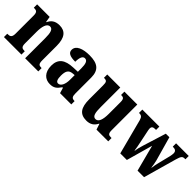

<svg xmlns="http://www.w3.org/2000/svg" viewBox="138 -1374 2209 2209"><g transform="rotate(45 1242.5 -269.5)"><path d="M14 0H299V-54H295C256 -54 237 -63 237 -120V-308C237 -388 253 -462 304 -462C347 -462 359 -412 359 -327V0H573V-54H569C530 -54 515 -63 515 -125V-356C515 -491 465 -549 372 -549C298 -549 262 -516 238 -466H234L222 -536H18V-482H22C61 -482 81 -473 81 -417V-123C81 -63 58 -54 19 -54H14Z M769 10C834 10 859 -13 898 -67H907L927 0H1110V-54H1107C1067 -54 1054 -70 1054 -125V-379C1054 -504 989 -549 859 -549C754 -549 668 -518 668 -447C668 -399 709 -379 795 -379C795 -448 812 -487 846 -487C884 -487 898 -449 898 -374V-319L826 -316C696 -311 631 -262 631 -153C631 -42 693 10 769 10ZM831 -62C803 -62 791 -94 791 -149C791 -221 809 -257 867 -263L899 -266V-191C899 -114 872 -62 831 -62Z M1363 10C1425 10 1466 -16 1493 -70H1497L1520 0H1711V-54H1701C1669 -54 1648 -59 1648 -117V-536H1438V-482H1441C1473 -482 1492 -476 1492 -419V-228C1492 -136 1473 -77 1426 -77C1382 -77 1371 -125 1371 -219V-536H1159V-482H1162C1206 -482 1214 -468 1214 -411V-188C1214 -53 1257 10 1363 10Z M1795 -429 1907 0H2014L2104 -321L2188 0H2294L2408 -404C2426 -468 2439 -482 2473 -482H2485V-536H2279V-482H2284C2323 -482 2341 -467 2341 -433C2341 -422 2338 -400 2334 -383L2298 -238C2288 -200 2283 -170 2279 -139H2275C2273 -163 2266 -206 2258 -236L2175 -531H2117L2029 -248C2018 -215 2007 -171 2004 -140H2000C1997 -170 1986 -223 1976 -271L1950 -396C1947 -411 1943 -429 1943 -440C1943 -473 1961 -482 1996 -482H2007V-536H1730V-482H1733C1767 -482 1783 -471 1795 -429Z"/></g></svg>

Font: Noto Serif Devanagari Condensed ExtraBold
Style: Regular
Weight: 800
Width: 3
Designer: Universal Thirst, Indian Type Foundry and the Monotype Design Team
Foundry: Monotype Imaging Inc.
Version: Version 2.004